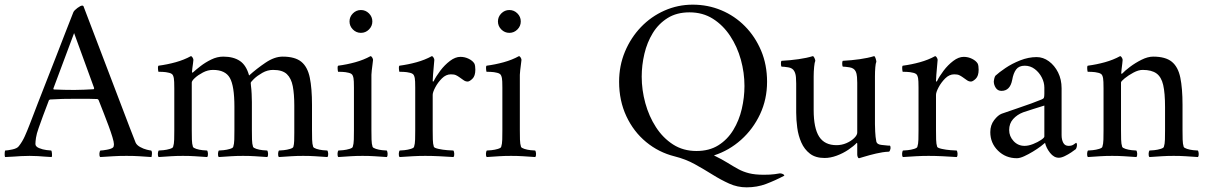

<svg xmlns="http://www.w3.org/2000/svg" viewBox="-34 -671 5173 824"><path d="M93 -136Q93 -136 102.5 -160.5Q112 -185 128 -227Q144 -269 164.5 -320.5Q185 -372 206 -426.5Q227 -481 246.5 -531Q266 -581 281 -619Q285 -627 298.5 -637Q312 -647 319 -647Q321 -647 321.5 -646.5Q322 -646 324 -645L523 -123Q545 -65 548 -59Q553 -48 567.5 -40Q582 -32 596.5 -28.5Q611 -25 615 -25Q619 -20 618 -9.5Q617 1 616 3Q587 1 564 -0.5Q541 -2 509 -2Q475 -2 452.5 -0.5Q430 1 396 3Q392 -1 392.5 -11Q393 -21 397 -25Q406 -25 425 -28.5Q444 -32 451 -38Q455 -42 455 -52Q455 -61 448.5 -82.5Q442 -104 432 -131Q422 -158 412 -183.5Q402 -209 395.5 -225.5Q389 -242 389 -242Q389 -242 387 -244Q385 -246 383 -246Q368 -247 346 -247Q324 -247 305 -247Q300 -247 295 -247Q290 -247 286 -247Q256 -247 235 -246.5Q214 -246 181 -244Q180 -244 178 -242.5Q176 -241 176 -241Q176 -241 168.5 -221Q161 -201 150.5 -173.5Q140 -146 132 -122Q123 -97 120.5 -80Q118 -63 118 -53Q118 -42 133.5 -35.5Q149 -29 165.5 -27Q182 -25 186 -25Q188 -23 189 -12.5Q190 -2 188 3Q169 2 155.5 1Q142 0 128.5 -1Q115 -2 93 -2Q71 -2 56 -1Q41 0 26 1Q11 2 -12 3Q-14 1 -14 -9.5Q-14 -20 -12 -25Q-3 -25 18.5 -29.5Q40 -34 47 -44Q62 -63 72.5 -86.5Q83 -110 93 -136ZM284 -529 195 -291Q195 -291 195.5 -289Q196 -287 197 -287Q216 -286 242.5 -285.5Q269 -285 285 -285Q308 -285 326.5 -286Q345 -287 367 -288Q369 -288 369.5 -290.5Q370 -293 370 -293Z M924 -428Q968 -428 995.5 -409.5Q1023 -391 1035 -347Q1067 -376 1105.5 -402Q1144 -428 1179 -428Q1232 -428 1259 -406Q1286 -384 1295.5 -338Q1305 -292 1305 -221V-113Q1305 -91 1305.5 -72Q1306 -53 1310 -41Q1312 -36 1324.5 -32Q1337 -28 1351 -26.5Q1365 -25 1371 -25Q1374 -21 1374.5 -11Q1375 -1 1371 3Q1341 1 1318.5 -0.5Q1296 -2 1267 -2Q1239 -2 1216 -0.5Q1193 1 1163 3Q1159 -1 1159.5 -11Q1160 -21 1163 -25Q1169 -25 1183.5 -26.5Q1198 -28 1211 -32Q1224 -36 1225 -41Q1228 -51 1228.5 -66.5Q1229 -82 1229 -101Q1229 -104 1229 -107Q1229 -110 1229 -113V-218Q1229 -267 1222.5 -301Q1216 -335 1197 -353Q1178 -371 1138 -371Q1114 -371 1092 -358.5Q1070 -346 1056 -332.5Q1042 -319 1042 -315Q1042 -314 1042.5 -309.5Q1043 -305 1043 -303Q1045 -289 1046 -268Q1047 -247 1047 -233V-113Q1047 -91 1047.5 -72Q1048 -53 1052 -41Q1054 -36 1066.5 -32Q1079 -28 1093 -26.5Q1107 -25 1113 -25Q1116 -21 1116.5 -11Q1117 -1 1113 3Q1083 1 1060.5 -0.5Q1038 -2 1009 -2Q981 -2 958 -0.5Q935 1 905 3Q901 -1 901.5 -11Q902 -21 905 -25Q911 -25 925.5 -26.5Q940 -28 953 -32Q966 -36 967 -41Q971 -53 971.5 -72Q972 -91 972 -113V-213Q972 -302 952.5 -336.5Q933 -371 880 -371Q858 -371 837 -360Q816 -349 802.5 -336.5Q789 -324 789 -317V-113Q789 -91 789.5 -72Q790 -53 794 -41Q796 -36 808.5 -32Q821 -28 835 -26.5Q849 -25 855 -25Q858 -21 858.5 -11Q859 -1 855 3Q825 1 802.5 -0.5Q780 -2 751 -2Q723 -2 700 -0.5Q677 1 647 3Q643 -1 643.5 -11Q644 -21 647 -25Q653 -25 667.5 -26.5Q682 -28 695 -32Q708 -36 709 -41Q713 -53 713.5 -72Q714 -91 714 -113V-291Q714 -301 713.5 -319Q713 -337 709 -346Q706 -355 692 -358.5Q678 -362 664 -362.5Q650 -363 646 -363Q645 -365 644 -375Q643 -385 646 -389Q684 -394 720 -404Q756 -414 785 -430Q789 -430 792.5 -424Q796 -418 796 -414Q796 -411 794.5 -400Q793 -389 791.5 -378Q790 -367 790 -363Q790 -359 792 -359Q793 -359 795 -361Q807 -372 827 -387.5Q847 -403 872.5 -415.5Q898 -428 924 -428Z M1466 -579Q1466 -599 1480.5 -613.5Q1495 -628 1515 -628Q1535 -628 1549.5 -613.5Q1564 -599 1564 -579Q1564 -559 1549.5 -544.5Q1535 -530 1515 -530Q1495 -530 1480.5 -544.5Q1466 -559 1466 -579ZM1560 -113Q1560 -91 1560.5 -72Q1561 -53 1565 -41Q1567 -36 1579.5 -32Q1592 -28 1606 -26.5Q1620 -25 1626 -25Q1629 -21 1629.5 -11Q1630 -1 1626 3Q1596 1 1573.5 -0.5Q1551 -2 1522 -2Q1494 -2 1471 -0.5Q1448 1 1418 3Q1414 -1 1414.5 -11Q1415 -21 1418 -25Q1424 -25 1438.5 -26.5Q1453 -28 1466 -32Q1479 -36 1480 -41Q1484 -53 1484.5 -72Q1485 -91 1485 -113V-295Q1485 -305 1484.5 -321Q1484 -337 1480 -346Q1477 -355 1463 -358.5Q1449 -362 1435 -362.5Q1421 -363 1417 -363Q1416 -365 1415 -375Q1414 -385 1417 -389Q1455 -394 1491 -404Q1527 -414 1556 -430Q1560 -430 1563.5 -424Q1567 -418 1567 -414Q1567 -411 1565 -397Q1563 -383 1561.5 -369Q1560 -355 1560 -350Z M1942 -427Q1961 -427 1978 -418.5Q1995 -410 2002 -398Q2004 -394 2005 -387Q2006 -380 2006 -372Q2006 -345 1993.5 -333Q1981 -321 1973 -321Q1963 -321 1954 -328Q1945 -335 1937 -340Q1930 -345 1922.5 -348.5Q1915 -352 1901 -352Q1880 -352 1862.5 -334.5Q1845 -317 1834 -296Q1823 -275 1823 -264V-113Q1823 -91 1823.5 -72Q1824 -53 1828 -41Q1830 -36 1848 -32Q1866 -28 1886 -26.5Q1906 -25 1912 -25Q1915 -21 1915.5 -11Q1916 -1 1912 3Q1882 1 1851 -0.5Q1820 -2 1791 -2Q1763 -2 1737 -0.5Q1711 1 1681 3Q1677 -1 1677.5 -11Q1678 -21 1681 -25Q1687 -25 1701.5 -26.5Q1716 -28 1729 -32Q1742 -36 1743 -41Q1747 -53 1747.5 -72Q1748 -91 1748 -113V-295Q1748 -305 1747.5 -321Q1747 -337 1743 -346Q1740 -355 1726 -358.5Q1712 -362 1698 -362.5Q1684 -363 1680 -363Q1679 -365 1678 -375Q1677 -385 1680 -389Q1718 -394 1754 -404Q1790 -414 1819 -430Q1823 -430 1826.5 -424Q1830 -418 1830 -414Q1830 -411 1828 -391Q1826 -371 1824.5 -350.5Q1823 -330 1823 -324Q1823 -321 1824.5 -321Q1826 -321 1827 -322Q1837 -343 1855.5 -367.5Q1874 -392 1897 -409.5Q1920 -427 1942 -427Z M2103 -579Q2103 -599 2117.5 -613.5Q2132 -628 2152 -628Q2172 -628 2186.5 -613.5Q2201 -599 2201 -579Q2201 -559 2186.5 -544.5Q2172 -530 2152 -530Q2132 -530 2117.5 -544.5Q2103 -559 2103 -579ZM2197 -113Q2197 -91 2197.5 -72Q2198 -53 2202 -41Q2204 -36 2216.5 -32Q2229 -28 2243 -26.5Q2257 -25 2263 -25Q2266 -21 2266.5 -11Q2267 -1 2263 3Q2233 1 2210.5 -0.5Q2188 -2 2159 -2Q2131 -2 2108 -0.5Q2085 1 2055 3Q2051 -1 2051.5 -11Q2052 -21 2055 -25Q2061 -25 2075.5 -26.5Q2090 -28 2103 -32Q2116 -36 2117 -41Q2121 -53 2121.5 -72Q2122 -91 2122 -113V-295Q2122 -305 2121.5 -321Q2121 -337 2117 -346Q2114 -355 2100 -358.5Q2086 -362 2072 -362.5Q2058 -363 2054 -363Q2053 -365 2052 -375Q2051 -385 2054 -389Q2092 -394 2128 -404Q2164 -414 2193 -430Q2197 -430 2200.5 -424Q2204 -418 2204 -414Q2204 -411 2202 -397Q2200 -383 2198.5 -369Q2197 -355 2197 -350Z M2939 -651Q3004 -651 3061.5 -627Q3119 -603 3163 -558.5Q3207 -514 3232.5 -453.5Q3258 -393 3258 -320Q3258 -245 3228 -181Q3198 -117 3146.5 -71Q3095 -25 3030 -4Q3065 13 3089 28Q3113 43 3134 54.5Q3155 66 3180.5 72.5Q3206 79 3244 79Q3273 79 3290.5 76.5Q3308 74 3313 73Q3318 73 3323.5 75Q3329 77 3331 80Q3332 81 3332 83Q3292 104 3253.5 118.5Q3215 133 3170 133Q3131 133 3095.5 117Q3060 101 3024 78.5Q2988 56 2948.5 34Q2909 12 2861 0Q2793 -17 2739 -61.5Q2685 -106 2654 -172.5Q2623 -239 2623 -320Q2623 -389 2648 -449Q2673 -509 2716.5 -554.5Q2760 -600 2817.5 -625.5Q2875 -651 2939 -651ZM2925 -618Q2870 -618 2831 -593.5Q2792 -569 2767.5 -529Q2743 -489 2731.5 -440Q2720 -391 2720 -342Q2720 -285 2735.5 -228.5Q2751 -172 2781 -125.5Q2811 -79 2854.5 -51Q2898 -23 2955 -23Q3010 -23 3049 -47.5Q3088 -72 3113 -113Q3138 -154 3149.5 -203.5Q3161 -253 3161 -302Q3161 -359 3145.5 -415Q3130 -471 3099.5 -517Q3069 -563 3025.5 -590.5Q2982 -618 2925 -618Z M3645 -312Q3645 -313 3645 -316Q3645 -326 3644 -340.5Q3643 -355 3638 -365Q3631 -379 3612 -382Q3593 -385 3583 -385Q3581 -387 3580.5 -396.5Q3580 -406 3583 -410Q3621 -412 3656 -417Q3691 -422 3717 -430Q3721 -430 3724 -420Q3727 -410 3727 -406Q3724 -400 3722.5 -382Q3721 -364 3721 -343V-138Q3721 -130 3722 -106.5Q3723 -83 3727 -63Q3730 -51 3749.5 -49Q3769 -47 3779 -46Q3784 -46 3785 -46Q3787 -45 3787.5 -41Q3788 -37 3788 -35Q3788 -34 3786 -27Q3784 -20 3780 -20Q3755 -19 3725.5 -12Q3696 -5 3675 1.5Q3654 8 3653 8Q3649 8 3647 2.5Q3645 -3 3645 -8V-53Q3645 -57 3644 -57.5Q3643 -58 3643 -58Q3630 -44 3607 -28.5Q3584 -13 3557 -3Q3530 7 3505 7Q3466 7 3442 -11.5Q3418 -30 3405 -59.5Q3392 -89 3387.5 -123Q3383 -157 3383 -188V-312Q3383 -322 3382 -338Q3381 -354 3375 -365Q3368 -379 3349 -382Q3330 -385 3320 -385Q3318 -387 3317.5 -396.5Q3317 -406 3320 -410Q3358 -412 3393 -417Q3428 -422 3454 -430Q3458 -430 3461.5 -422Q3465 -414 3465 -410Q3462 -404 3460 -384Q3458 -364 3458 -343V-199Q3458 -121 3481.5 -84.5Q3505 -48 3556 -48Q3578 -48 3598 -56.5Q3618 -65 3631.5 -78Q3645 -91 3645 -102Z M4102 -427Q4121 -427 4138 -418.5Q4155 -410 4162 -398Q4164 -394 4165 -387Q4166 -380 4166 -372Q4166 -345 4153.5 -333Q4141 -321 4133 -321Q4123 -321 4114 -328Q4105 -335 4097 -340Q4090 -345 4082.5 -348.5Q4075 -352 4061 -352Q4040 -352 4022.5 -334.5Q4005 -317 3994 -296Q3983 -275 3983 -264V-113Q3983 -91 3983.5 -72Q3984 -53 3988 -41Q3990 -36 4008 -32Q4026 -28 4046 -26.5Q4066 -25 4072 -25Q4075 -21 4075.5 -11Q4076 -1 4072 3Q4042 1 4011 -0.5Q3980 -2 3951 -2Q3923 -2 3897 -0.5Q3871 1 3841 3Q3837 -1 3837.5 -11Q3838 -21 3841 -25Q3847 -25 3861.5 -26.5Q3876 -28 3889 -32Q3902 -36 3903 -41Q3907 -53 3907.5 -72Q3908 -91 3908 -113V-295Q3908 -305 3907.5 -321Q3907 -337 3903 -346Q3900 -355 3886 -358.5Q3872 -362 3858 -362.5Q3844 -363 3840 -363Q3839 -365 3838 -375Q3837 -385 3840 -389Q3878 -394 3914 -404Q3950 -414 3979 -430Q3983 -430 3986.5 -424Q3990 -418 3990 -414Q3990 -411 3988 -391Q3986 -371 3984.5 -350.5Q3983 -330 3983 -324Q3983 -321 3984.5 -321Q3986 -321 3987 -322Q3997 -343 4015.5 -367.5Q4034 -392 4057 -409.5Q4080 -427 4102 -427Z M4415 -426Q4443 -426 4467.5 -408Q4492 -390 4507 -360Q4522 -330 4522 -292V-91Q4522 -72 4529 -58.5Q4536 -45 4552 -45Q4566 -45 4574 -51Q4582 -57 4584 -58Q4586 -58 4587 -55Q4588 -52 4588 -50Q4588 -39 4583 -31Q4577 -26 4563.5 -17Q4550 -8 4535.5 -1Q4521 6 4510 6Q4489 6 4472.5 -15Q4456 -36 4451 -58Q4447 -54 4432.5 -43Q4418 -32 4399 -20.5Q4380 -9 4361.5 -0.5Q4343 8 4330 8Q4282 8 4249 -24.5Q4216 -57 4216 -104Q4216 -134 4232.5 -155.5Q4249 -177 4265 -183Q4293 -193 4327.5 -204.5Q4362 -216 4392 -227Q4422 -238 4436 -244Q4444 -247 4446 -251.5Q4448 -256 4448 -269V-295Q4448 -317 4437 -338.5Q4426 -360 4407 -374.5Q4388 -389 4364 -389Q4339 -389 4327 -373Q4315 -357 4310 -328Q4301 -281 4264 -281Q4248 -281 4239.5 -294Q4231 -307 4231 -322Q4231 -325 4233 -333.5Q4235 -342 4238 -346Q4253 -360 4281 -379Q4309 -398 4344.5 -412Q4380 -426 4415 -426ZM4363 -45Q4380 -45 4400 -53Q4420 -61 4434 -70.5Q4448 -80 4448 -85V-218Q4429 -212 4400 -203Q4371 -194 4357 -189Q4331 -179 4314 -160Q4297 -141 4297 -113Q4297 -86 4316 -65.5Q4335 -45 4363 -45Z M4915 -428Q4968 -428 4995 -406Q5022 -384 5031.5 -338Q5041 -292 5041 -221V-113Q5041 -91 5041.5 -72Q5042 -53 5046 -41Q5048 -36 5060.5 -32Q5073 -28 5087 -26.5Q5101 -25 5107 -25Q5110 -21 5110.5 -11Q5111 -1 5107 3Q5077 1 5054.5 -0.5Q5032 -2 5003 -2Q4975 -2 4952 -0.5Q4929 1 4899 3Q4895 -1 4895.5 -11Q4896 -21 4899 -25Q4905 -25 4919.5 -26.5Q4934 -28 4947 -32Q4960 -36 4961 -41Q4965 -53 4965.5 -72Q4966 -91 4966 -113V-211Q4966 -272 4958 -306.5Q4950 -341 4929 -356Q4908 -371 4870 -371Q4852 -371 4830.5 -359.5Q4809 -348 4793 -335Q4777 -322 4777 -317V-113Q4777 -91 4777.5 -72Q4778 -53 4782 -41Q4784 -36 4796.5 -32Q4809 -28 4823 -26.5Q4837 -25 4843 -25Q4846 -21 4846.5 -11Q4847 -1 4843 3Q4813 1 4790.5 -0.5Q4768 -2 4739 -2Q4711 -2 4688 -0.5Q4665 1 4635 3Q4631 -1 4631.5 -11Q4632 -21 4635 -25Q4641 -25 4655.5 -26.5Q4670 -28 4683 -32Q4696 -36 4697 -41Q4701 -53 4701.5 -72Q4702 -91 4702 -113V-291Q4702 -301 4701.5 -319Q4701 -337 4697 -346Q4694 -355 4680 -358.5Q4666 -362 4652 -362.5Q4638 -363 4634 -363Q4633 -365 4632 -375Q4631 -385 4634 -389Q4672 -394 4708 -404Q4744 -414 4773 -430Q4777 -430 4780.5 -424Q4784 -418 4784 -414Q4784 -411 4782.5 -398.5Q4781 -386 4779.5 -374Q4778 -362 4778 -358Q4778 -354 4780 -354Q4781 -354 4783 -356Q4793 -367 4815.5 -384Q4838 -401 4865 -414.5Q4892 -428 4915 -428Z"/></svg>

Font: Amiri Quran
Style: Regular
Weight: 400
Designer: Khaled Hosny
Version: Version 0.117